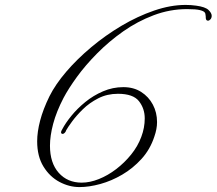

<svg xmlns="http://www.w3.org/2000/svg" viewBox="-20 -694 880 780"><path d="M303 66Q261 66 221.5 45Q182 24 156.5 -17.5Q131 -59 131 -120Q131 -158 143 -204Q155 -250 181 -303Q205 -351 249 -402.5Q293 -454 351 -502.5Q409 -551 474 -589.5Q539 -628 606 -651Q673 -674 734 -674Q756 -674 777 -671Q814 -666 827 -653.5Q840 -641 840 -630Q840 -621 835 -615.5Q830 -610 825 -610Q817 -610 816 -620Q816 -629 815 -633Q815 -639 812 -643Q808 -649 792 -653Q776 -657 740 -657Q670 -657 604 -632Q538 -607 480.5 -566.5Q423 -526 375 -477.5Q327 -429 292.5 -381.5Q258 -334 238 -296Q209 -240 196 -191Q183 -142 183 -102Q183 -32 218.5 8Q254 48 312 48Q345 48 381.5 33.5Q418 19 452 -7Q486 -33 513 -66.5Q540 -100 554 -138Q568 -175 568 -213Q568 -253 544.5 -283Q521 -313 459 -313Q415 -313 379 -294.5Q343 -276 316.5 -250Q290 -224 272.5 -200Q255 -176 249 -165Q247 -158 242.5 -154Q238 -150 235 -150Q228 -150 228 -157Q228 -161 233 -169Q246 -194 270 -223.5Q294 -253 326.5 -279.5Q359 -306 398.5 -323Q438 -340 481 -340Q523 -340 553.5 -320.5Q584 -301 601 -269Q618 -237 618 -198Q618 -170 607 -139Q590 -87 555 -48.5Q520 -10 476.5 15.5Q433 41 387.5 53.5Q342 66 303 66Z"/></svg>

Font: Fleur De Leah
Style: Regular
Weight: 400
Designer: Robert E. Leuschke
Foundry: Robert E. Leuschke
Version: Version 1.010; ttfautohint (v1.8.3)